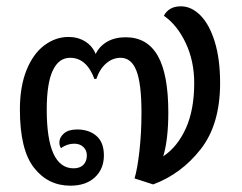

<svg xmlns="http://www.w3.org/2000/svg" viewBox="-20 -579 767 608"><path d="M677 -316Q677 -185 615.5 -106.5Q554 -28 465 5L406 -14Q415 -43 421.5 -100.5Q428 -158 428 -223Q428 -314 412 -355Q396 -396 362 -396Q337 -396 316.5 -378.5Q296 -361 285 -329H279Q254 -396 202 -396Q166 -396 147 -355.5Q128 -315 128 -232Q128 -46 213 -46Q233 -46 244 -57Q255 -68 255 -87Q255 -103 244 -113.5Q233 -124 215 -124Q193 -124 173 -110Q168 -118 168 -127Q168 -144 182.5 -156.5Q197 -169 224 -169Q262 -169 285.5 -148.5Q309 -128 309 -87Q309 -44 280.5 -17.5Q252 9 203 9Q132 9 87.5 -48Q43 -105 43 -232Q43 -305 64 -357Q85 -409 120.5 -435.5Q156 -462 197 -462Q227 -462 250 -447.5Q273 -433 283 -408Q295 -433 319.5 -447Q344 -461 378 -461Q446 -461 479.5 -402.5Q513 -344 513 -223Q513 -138 497 -84Q542 -114 568.5 -172.5Q595 -231 595 -316Q595 -386 568 -443Q541 -500 499 -529Q505 -542 518.5 -550.5Q532 -559 553 -559Q586 -559 614.5 -530.5Q643 -502 660 -447Q677 -392 677 -316Z"/></svg>

Font: Krub Medium
Style: Regular
Weight: 500
Designer: Ekaluck Peanpanawate
Foundry: Cadson Demak Co.,Ltd.
Version: Version 1.000; ttfautohint (v1.6)